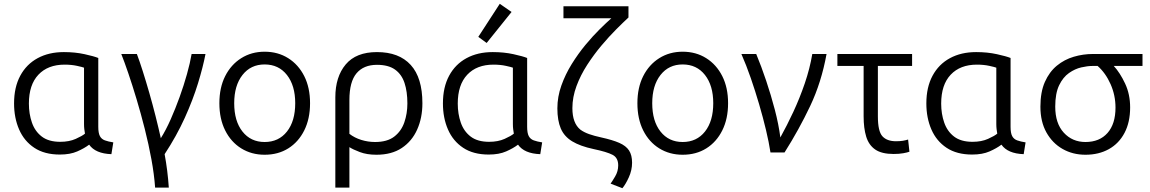

<svg xmlns="http://www.w3.org/2000/svg" viewBox="-20 -802 6049 1010"><path d="M295 11Q214 11 160.5 -24.5Q107 -60 80.5 -121Q54 -182 54 -258Q54 -343 86.5 -403.5Q119 -464 178 -496Q237 -528 316 -528Q375 -528 425 -517Q475 -506 497 -497V-135Q497 -102 505.5 -86Q514 -70 532 -63.5Q550 -57 576 -53L566 9Q482 6 449 -41Q424 -22 386.5 -5.5Q349 11 295 11ZM297 -56Q344 -56 378.5 -71.5Q413 -87 427 -99Q425 -110 423.5 -122.5Q422 -135 422 -149V-446Q415 -449 385.5 -455.5Q356 -462 320 -462Q232 -462 182 -409Q132 -356 132 -257Q132 -203 148 -157Q164 -111 200 -83.5Q236 -56 297 -56Z M796 185Q791 115 776.5 36Q762 -43 741.5 -124Q721 -205 698.5 -280Q676 -355 655 -416.5Q634 -478 618 -518H700Q714 -481 731 -427.5Q748 -374 765.5 -313Q783 -252 798.5 -190.5Q814 -129 826 -75Q853 -118 878 -174.5Q903 -231 925 -292Q947 -353 963.5 -412Q980 -471 988 -518H1061Q1048 -450 1021.5 -363.5Q995 -277 952 -182Q909 -87 846 9Q854 52 859.5 96Q865 140 868 185Z M1372 12Q1303 12 1249 -21.5Q1195 -55 1164.5 -116Q1134 -177 1134 -259Q1134 -341 1164.5 -401.5Q1195 -462 1249 -496Q1303 -530 1372 -530Q1442 -530 1496 -496Q1550 -462 1580.5 -401.5Q1611 -341 1611 -259Q1611 -177 1580.5 -116Q1550 -55 1496.5 -21.5Q1443 12 1372 12ZM1372 -55Q1446 -55 1489.5 -110Q1533 -165 1533 -259Q1533 -352 1489.5 -407.5Q1446 -463 1372 -463Q1299 -463 1255.5 -407.5Q1212 -352 1212 -259Q1212 -165 1255.5 -110Q1299 -55 1372 -55Z M1744 185V-290Q1744 -398 1798.5 -463Q1853 -528 1963 -528Q2079 -528 2140.5 -460.5Q2202 -393 2202 -259Q2202 -182 2174.5 -120.5Q2147 -59 2093.5 -23.5Q2040 12 1960 12Q1910 12 1873 -2Q1836 -16 1818 -28V185ZM1953 -55Q2017 -55 2054 -83.5Q2091 -112 2107 -158.5Q2123 -205 2123 -258Q2123 -320 2108 -365.5Q2093 -411 2058 -436Q2023 -461 1963 -461Q1893 -461 1855.5 -416.5Q1818 -372 1818 -276V-98Q1845 -77 1880.5 -66Q1916 -55 1953 -55Z M2551 11Q2470 11 2416.5 -24.5Q2363 -60 2336.5 -121Q2310 -182 2310 -258Q2310 -343 2342.5 -403.5Q2375 -464 2434 -496Q2493 -528 2572 -528Q2631 -528 2681 -517Q2731 -506 2753 -497V-135Q2753 -102 2761.5 -86Q2770 -70 2788 -63.5Q2806 -57 2832 -53L2822 9Q2738 6 2705 -41Q2680 -22 2642.5 -5.5Q2605 11 2551 11ZM2553 -56Q2600 -56 2634.5 -71.5Q2669 -87 2683 -99Q2681 -110 2679.5 -122.5Q2678 -135 2678 -149V-446Q2671 -449 2641.5 -455.5Q2612 -462 2576 -462Q2488 -462 2438 -409Q2388 -356 2388 -257Q2388 -203 2404 -157Q2420 -111 2456 -83.5Q2492 -56 2553 -56ZM2540 -576 2496 -608 2609 -782 2671 -739Z M3254 188 3192 164Q3200 153 3216 126Q3232 99 3232 68Q3232 28 3202.5 12.5Q3173 -3 3102 -18Q3032 -33 2990 -58.5Q2948 -84 2930 -126Q2912 -168 2912 -232Q2912 -293 2933 -352Q2954 -411 2987.5 -465Q3021 -519 3059.5 -565.5Q3098 -612 3134.5 -648Q3171 -684 3196 -706H2944V-769H3286V-710Q3259 -685 3221.5 -647.5Q3184 -610 3144 -562.5Q3104 -515 3069 -461Q3034 -407 3012.5 -349Q2991 -291 2991 -233Q2991 -154 3033 -120Q3052 -106 3079 -96.5Q3106 -87 3143 -79Q3202 -66 3237.5 -50.5Q3273 -35 3289 -10.5Q3305 14 3305 54Q3305 93 3288 130.5Q3271 168 3254 188Z M3571 12Q3502 12 3448 -21.5Q3394 -55 3363.5 -116Q3333 -177 3333 -259Q3333 -341 3363.5 -401.5Q3394 -462 3448 -496Q3502 -530 3571 -530Q3641 -530 3695 -496Q3749 -462 3779.5 -401.5Q3810 -341 3810 -259Q3810 -177 3779.5 -116Q3749 -55 3695.5 -21.5Q3642 12 3571 12ZM3571 -55Q3645 -55 3688.5 -110Q3732 -165 3732 -259Q3732 -352 3688.5 -407.5Q3645 -463 3571 -463Q3498 -463 3454.5 -407.5Q3411 -352 3411 -259Q3411 -165 3454.5 -110Q3498 -55 3571 -55Z M4033 0Q4025 -53 4009.5 -118Q3994 -183 3973.5 -253Q3953 -323 3929.5 -391Q3906 -459 3880 -518H3958Q3985 -453 4010.5 -377Q4036 -301 4056 -224.5Q4076 -148 4085 -79Q4120 -142 4153.5 -214Q4187 -286 4213.5 -363.5Q4240 -441 4253 -518H4328Q4301 -369 4242 -244.5Q4183 -120 4107 0Z M4681 8Q4618 8 4584 -15.5Q4550 -39 4536.5 -83.5Q4523 -128 4523 -190V-455H4385V-518H4778V-455H4598V-190Q4598 -111 4622 -85Q4646 -59 4693 -59Q4715 -59 4729.5 -61.5Q4744 -64 4757 -68L4764 -4Q4754 0 4732 4Q4710 8 4681 8Z M5094 11Q5013 11 4959.5 -24.5Q4906 -60 4879.5 -121Q4853 -182 4853 -258Q4853 -343 4885.5 -403.5Q4918 -464 4977 -496Q5036 -528 5115 -528Q5174 -528 5224 -517Q5274 -506 5296 -497V-135Q5296 -102 5304.5 -86Q5313 -70 5331 -63.5Q5349 -57 5375 -53L5365 9Q5281 6 5248 -41Q5223 -22 5185.5 -5.5Q5148 11 5094 11ZM5096 -56Q5143 -56 5177.5 -71.5Q5212 -87 5226 -99Q5224 -110 5222.5 -122.5Q5221 -135 5221 -149V-446Q5214 -449 5184.5 -455.5Q5155 -462 5119 -462Q5031 -462 4981 -409Q4931 -356 4931 -257Q4931 -203 4947 -157Q4963 -111 4999 -83.5Q5035 -56 5096 -56Z M5690 12Q5623 12 5569.5 -18.5Q5516 -49 5484.5 -105.5Q5453 -162 5453 -241Q5453 -318 5476.5 -371Q5500 -424 5539.5 -456.5Q5579 -489 5628.5 -503.5Q5678 -518 5729 -518H5990V-455H5839Q5872 -419 5898.5 -362.5Q5925 -306 5925 -237Q5925 -159 5895.5 -103Q5866 -47 5813 -17.5Q5760 12 5690 12ZM5690 -55Q5764 -55 5806 -102.5Q5848 -150 5848 -236Q5848 -301 5822 -359.5Q5796 -418 5754 -455H5725Q5701 -455 5668 -447.5Q5635 -440 5603.5 -418Q5572 -396 5551.5 -353.5Q5531 -311 5531 -241Q5531 -153 5576 -104Q5621 -55 5690 -55Z"/></svg>

Font: Ubuntu Sans
Style: Regular
Weight: 400
Designer: Dalton Maag Ltd
Foundry: Dalton Maag Ltd
Version: Version 1.006; ttfautohint (v1.8.4.7-5d5b)